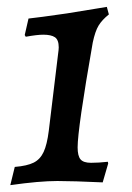

<svg xmlns="http://www.w3.org/2000/svg" viewBox="-20 -527 385 559"><path d="M206 -98Q206 -73 214.5 -63Q223 -53 245 -53Q267 -53 294 -56L295 -51L279 4Q193 0 147 0Q95 0 10 12L23 -41Q59 -44 78 -53.5Q97 -63 107 -84.5Q117 -106 122 -146L149 -369Q151 -383 151 -389Q151 -411 140 -418.5Q129 -426 106 -426Q88 -426 55 -420L52 -425L63 -473Q92 -476 175 -488Q245 -499 267 -503Q289 -507 291 -507L297 -485Q277 -469 267 -452.5Q257 -436 250 -403Q206 -152 206 -98Z"/></svg>

Font: Alegreya Medium
Style: Italic
Weight: 500
Italic angle: -7°
Designer: Juan Pablo del Peral
Foundry: Huerta Tipografica
Version: Version 2.008; ttfautohint (v1.8)